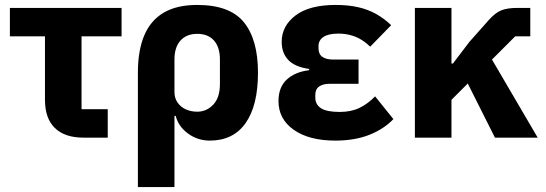

<svg xmlns="http://www.w3.org/2000/svg" viewBox="-20 -557 2210 777"><path d="M416 0H318Q242 0 202 -39Q162 -78 162 -153V-410H20V-525H472V-410H310V-115H416Z M538 200V-263Q538 -352 563.5 -413Q589 -474 642 -505.5Q695 -537 778 -537Q910 -537 967 -467Q1024 -397 1024 -263Q1024 -130 974 -59Q924 12 829 12Q780 12 741 -16.5Q702 -45 691 -88H686V200ZM778 -105Q816 -105 843 -133.5Q870 -162 870 -217V-316Q870 -366 846 -393Q822 -420 778 -420Q735 -420 710.5 -393Q686 -366 686 -316V-185Q686 -160 698.5 -142Q711 -124 732 -114.5Q753 -105 778 -105Z M1498 -167 1572 -75Q1534 -35 1475 -11.5Q1416 12 1337 12Q1231 12 1169 -31.5Q1107 -75 1107 -148Q1107 -204 1140.5 -235Q1174 -266 1231 -273V-278Q1174 -286 1147 -314Q1120 -342 1120 -388Q1120 -452 1176 -494.5Q1232 -537 1338 -537Q1389 -537 1429 -528Q1469 -519 1502 -500.5Q1535 -482 1563 -455L1478 -368Q1461 -385 1441 -397Q1421 -409 1398 -415Q1375 -421 1349 -421Q1309 -421 1289 -407.5Q1269 -394 1269 -371V-361Q1269 -338 1284.5 -327Q1300 -316 1328 -316H1431V-218H1315Q1287 -218 1271.5 -207Q1256 -196 1256 -173V-162Q1256 -134 1279 -119Q1302 -104 1355 -104Q1401 -104 1435 -120.5Q1469 -137 1498 -167Z M1983 0 1873 -219 1807 -153V0H1659V-525H1807V-300H1813L1880 -388L1959 -477Q1985 -506 2009.5 -515.5Q2034 -525 2074 -525H2126V-410H2065L1971 -316L2156 0Z"/></svg>

Font: IBM Plex Sans
Style: Regular
Weight: 400
Designer: Mike Abbink, Paul van der Laan, Pieter van Rosmalen
Foundry: Bold Monday
Version: Version 3.201